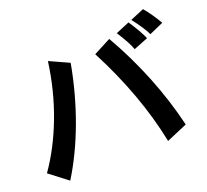

<svg xmlns="http://www.w3.org/2000/svg" viewBox="-131 -883 1184 1099"><g transform="rotate(-20 460.5 -333.0)"><path d="M835 -574Q813 -620 760 -688L844 -723Q885 -674 921 -612ZM721 -524Q707 -566 656 -645L740 -680Q788 -608 809 -559ZM6 -28Q91 -149 149.5 -304Q208 -459 231 -630L350 -576Q318 -399 258 -236Q198 -73 117 57ZM721 35Q661 -263 499 -574L604 -629Q687 -485 749 -330Q811 -175 848 -19Z"/></g></svg>

Font: LINE Seed Sans KR Bold
Style: Regular
Weight: 700
Designer: LINE BX Design & Sandoll Inc & Dalton Maag Ltd
Foundry: Sandoll Inc.
Version: Version 1.000